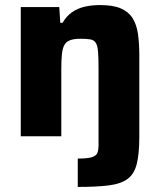

<svg xmlns="http://www.w3.org/2000/svg" viewBox="-20 -538 631 758"><path d="M287 200V88Q326 88 343 82.5Q360 77 364.5 65.5Q369 54 369 35V-270Q369 -311 367 -334.5Q365 -358 358 -369Q351 -380 336.5 -382.5Q322 -385 298 -385Q273 -385 257.5 -379.5Q242 -374 234.5 -361Q227 -348 224.5 -324.5Q222 -301 222 -266V0H62V-510H214L218 -448H227Q242 -474 264 -489.5Q286 -505 314 -511.5Q342 -518 375 -518Q426 -518 456.5 -505Q487 -492 503 -467Q519 -442 524.5 -405Q530 -368 530 -319V0Q530 69 520 109Q510 149 483.5 168.5Q457 188 409 194Q361 200 287 200Z"/></svg>

Font: Saira Thin
Style: Bold
Weight: 700
Version: Version 1.101